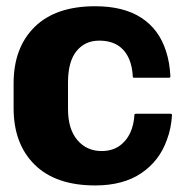

<svg xmlns="http://www.w3.org/2000/svg" viewBox="-20 -562 572 600"><path d="M517.5 -202.5Q515 -160 501.5 -125Q478.5 -59.5 421.8 -21Q365 17.5 277.5 17.5Q154 17.5 88.2 -47.5Q22.5 -112.5 22.5 -224V-301.5Q22.5 -413 88.2 -477.8Q154 -542.5 277.5 -542.5Q366.5 -542.5 422 -506.2Q477.5 -470 499 -401.5Q510.5 -366.5 512.5 -323Q512.5 -319 507.5 -319H400Q395 -319 395 -322.5Q393.5 -352.5 384.5 -375Q360 -435 290 -435Q245.5 -435 219 -402.2Q192.5 -369.5 192.5 -304V-221.5Q192.5 -158.5 221.8 -124.2Q251 -90 297.5 -90Q329.5 -90 352 -105.2Q374.5 -120.5 387 -147Q398.5 -172.5 400 -203Q400 -206.5 405 -206.5H512.5Q517.5 -206.5 517.5 -202.5Z"/></svg>

Font: MFEK Sans
Style: Bold
Weight: 700
Designer: Owen Earl
Foundry: indestructible type*
Version: Version 0.001; ttfautohint (v1.8.4.7-5d5b)